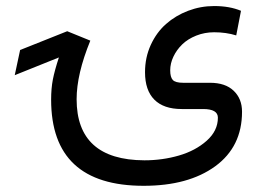

<svg xmlns="http://www.w3.org/2000/svg" viewBox="-20 -365 861 629"><path d="M172.9 -176.8 28.3 -118.7 45.9 -201.2 200.2 -262.7 275.9 -231.9Q231 -122.1 231 -40Q231 159.2 453.1 160.2Q512.2 160.2 566.2 144.5Q620.1 128.9 657 96.2Q693.8 63.5 693.8 20.5Q693.8 -7.8 645.5 -7.8H575.2Q516.1 -7.8 485.6 -38.6Q455.1 -69.3 455.1 -128.4Q455.1 -176.8 473.9 -217.8Q492.7 -258.8 523.9 -286.4Q555.2 -314 596.2 -329.6Q637.2 -345.2 681.6 -345.2Q732.4 -345.2 769.5 -329.6L753.9 -249Q720.7 -259.3 681.6 -259.3Q650.4 -259.3 622.8 -248.3Q595.2 -237.3 576.9 -219.5Q558.6 -201.7 548.1 -179.4Q537.6 -157.2 537.6 -134.8Q537.6 -112.3 546.1 -103Q554.7 -93.8 580.1 -93.8H668Q718.3 -93.8 745.6 -67.6Q772.9 -41.5 772.9 1Q772.9 115.7 685.1 179.7Q597.2 243.7 450.7 243.7Q147.5 243.7 147.5 -38.6Q147.5 -75.2 153.1 -104.2Q158.7 -133.3 172.9 -176.8Z"/></svg>

Font: Vazir WOL
Style: WOL
Weight: 400
Foundry: Based on Dejavu fonts, by Saber Rastikerdar
Version: Version 26.0.0